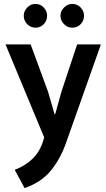

<svg xmlns="http://www.w3.org/2000/svg" viewBox="-20 -701 540 978"><path d="M8 -475H136L225 -233L258 -119H261L293 -234L373 -475H494L317 25Q288 108 239 168Q190 228 105 257L55 164Q108 144 145.5 108Q183 72 200 16L205 -1ZM101 -621Q101 -644 118.5 -662.5Q136 -681 161 -681Q186 -681 203 -662.5Q220 -644 220 -621Q220 -596 203 -578Q186 -560 161 -560Q136 -560 118.5 -578Q101 -596 101 -621ZM288 -621Q288 -644 306 -662.5Q324 -681 348 -681Q374 -681 391 -662.5Q408 -644 408 -621Q408 -596 391 -578Q374 -560 348 -560Q324 -560 306 -578Q288 -596 288 -621Z"/></svg>

Font: Mukta Vaani SemiBold
Style: Regular
Weight: 600
Designer: Noopur Datye, Girish Dalvi, Yashodeep Gholap, Pallavi Karambelkar
Foundry: Ek Type
Version: Version 2.538;PS 1.000;hotconv 16.6.51;makeotf.lib2.5.65220;